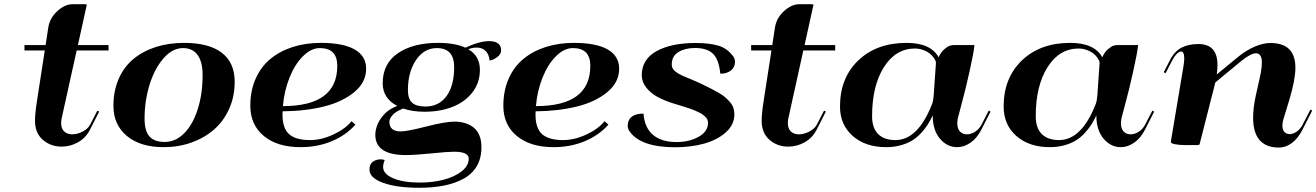

<svg xmlns="http://www.w3.org/2000/svg" viewBox="-20 -680 6171 900"><path d="M189.9 -443.4H94.7V-468.8H193.8L206.5 -551.8Q213.4 -595.7 248.8 -627.9Q284.2 -660.2 319.3 -660.2H376Q386.7 -660.2 386.7 -657.7Q386.7 -657.2 386.5 -656.2Q386.2 -655.3 386.2 -654.8L345.2 -468.8H488.8V-443.4H339.4L269 -125Q266.6 -111.8 266.6 -104Q266.6 -76.7 281.2 -63.5Q295.9 -50.3 318.4 -50.3Q343.3 -50.3 368.2 -63.7Q393.1 -77.1 402.8 -96.2L436.5 -161.6L444.8 -156.7L401.9 -72.3Q382.3 -33.7 345.9 -13.2Q309.6 7.3 269 7.3Q217.3 7.3 180.7 -24.7Q144 -56.6 144 -113.8Q144 -128.4 145.8 -147.2Q147.5 -166 148.9 -177Q150.4 -188 153.8 -209.5Q157.2 -231 157.7 -235.4Z M752.4 -14.6Q802.7 -14.6 843.3 -55.2Q883.8 -95.7 906.7 -167.5Q929.7 -239.3 929.7 -327.6Q929.7 -390.1 906.2 -422.4Q882.8 -454.6 837.9 -454.6Q788.1 -454.6 746.1 -406.2Q704.1 -357.9 680.9 -282.2Q657.7 -206.5 657.7 -124Q657.7 -65.9 680.7 -40.3Q703.6 -14.6 752.4 -14.6ZM842.8 -479Q959.5 -479 1019.8 -432.6Q1080.1 -386.2 1080.1 -296.9Q1080.1 -227.5 1054 -169.4Q1027.8 -111.3 982.7 -72.3Q937.5 -33.2 877 -11.7Q816.4 9.8 747.6 9.8Q637.7 9.8 574.7 -42.7Q511.7 -95.2 511.7 -184.1Q511.7 -254.9 536.9 -311.5Q562 -368.2 606.7 -404.5Q651.4 -440.9 711.4 -460Q771.5 -479 842.8 -479Z M1304.7 -158.2Q1304.2 -152.8 1304.2 -142.6Q1304.2 -79.1 1335 -51.3Q1365.7 -23.4 1433.6 -23.4Q1486.3 -23.4 1542.2 -49.3Q1598.1 -75.2 1627.9 -111.8L1646 -95.7Q1601.1 -45.4 1534.4 -17.8Q1467.8 9.8 1389.2 9.8Q1279.8 9.8 1216.6 -42.7Q1153.3 -95.2 1153.3 -184.1Q1153.3 -254.9 1178.5 -311.5Q1203.6 -368.2 1248.3 -404.5Q1293 -440.9 1353 -460Q1413.1 -479 1484.4 -479Q1588.4 -479 1642.3 -448.2Q1696.3 -417.5 1696.3 -357.9Q1696.3 -294.4 1641.1 -248.5Q1585.9 -202.6 1499 -180.9Q1412.1 -159.2 1304.7 -158.2ZM1306.2 -182.6Q1561 -182.6 1561 -371.1Q1561 -454.6 1479.5 -454.6Q1438 -454.6 1399.7 -416Q1361.3 -377.4 1336.7 -315.2Q1312 -252.9 1306.2 -182.6Z M1974.6 -180.7Q2037.1 -180.7 2073 -229.5Q2108.9 -278.3 2108.9 -365.7Q2108.9 -454.6 2027.8 -454.6Q1967.8 -454.6 1929.9 -398.4Q1892.1 -342.3 1892.1 -257.8Q1892.1 -216.8 1911.6 -198.7Q1931.2 -180.7 1974.6 -180.7ZM1949.2 175.8Q2007.8 175.8 2059.6 162.4Q2111.3 148.9 2144.3 122.8Q2177.2 96.7 2177.2 64Q2177.2 31.2 2108.4 31.2Q2080.1 31.2 2001.2 39.1Q1922.4 46.9 1882.8 46.9Q1739.3 46.9 1739.3 -47.9Q1739.3 -68.4 1747.6 -91.6Q1755.9 -114.7 1776.1 -138.7Q1796.4 -162.6 1824.7 -175.8L1841.8 -183.6Q1773.9 -219.2 1773.9 -289.6Q1773.9 -381.8 1845 -430.4Q1916 -479 2032.7 -479Q2112.8 -479 2161.6 -456.5Q2228 -487.3 2273.4 -487.3Q2300.8 -487.3 2314.9 -476.1Q2329.1 -464.8 2329.1 -444.8Q2329.1 -425.3 2309.1 -411.1Q2289.1 -397 2274.9 -396.5Q2272.5 -424.8 2256.8 -440.9Q2241.2 -457 2213.9 -457Q2195.3 -457 2175.3 -449.2Q2229.5 -417.5 2229.5 -352.5Q2229.5 -292 2194.3 -246.8Q2159.2 -201.7 2101.1 -179Q2043 -156.2 1970.2 -156.2Q1912.6 -156.2 1869.6 -171.4L1851.6 -163.1Q1829.1 -152.3 1817.1 -137Q1805.2 -121.6 1805.2 -109.9Q1805.2 -64 1857.9 -64Q1888.2 -64 1977.8 -86.9Q2067.4 -109.9 2110.4 -109.9Q2135.3 -109.9 2156.5 -104Q2177.7 -98.1 2196.5 -85Q2215.3 -71.8 2226.1 -47.6Q2236.8 -23.4 2236.8 9.8Q2236.8 61 2215.1 98.4Q2193.4 135.7 2153.1 157.7Q2112.8 179.7 2061 189.9Q2009.3 200.2 1944.8 200.2Q1839.8 200.2 1775.9 177Q1711.9 153.8 1711.9 115.2V114.3Q1711.9 89.4 1727.8 78.1Q1743.7 66.9 1764.2 66.9Q1776.4 66.9 1783.2 70.3Q1775.9 87.9 1775.9 103Q1775.9 135.7 1823.5 155.8Q1871.1 175.8 1949.2 175.8Z M2490.7 -158.2Q2490.2 -152.8 2490.2 -142.6Q2490.2 -79.1 2521 -51.3Q2551.8 -23.4 2619.6 -23.4Q2672.4 -23.4 2728.3 -49.3Q2784.2 -75.2 2814 -111.8L2832 -95.7Q2787.1 -45.4 2720.5 -17.8Q2653.8 9.8 2575.2 9.8Q2465.8 9.8 2402.6 -42.7Q2339.4 -95.2 2339.4 -184.1Q2339.4 -254.9 2364.5 -311.5Q2389.6 -368.2 2434.3 -404.5Q2479 -440.9 2539.1 -460Q2599.1 -479 2670.4 -479Q2774.4 -479 2828.4 -448.2Q2882.3 -417.5 2882.3 -357.9Q2882.3 -294.4 2827.1 -248.5Q2772 -202.6 2685.1 -180.9Q2598.1 -159.2 2490.7 -158.2ZM2492.2 -182.6Q2747.1 -182.6 2747.1 -371.1Q2747.1 -454.6 2665.5 -454.6Q2624 -454.6 2585.7 -416Q2547.4 -377.4 2522.7 -315.2Q2498 -252.9 2492.2 -182.6Z M3145.5 10.3Q2983.4 10.3 2931.2 -64Q2922.4 -76.2 2922.4 -89.4Q2922.4 -117.7 2941.2 -132.6Q2960 -147.5 2996.1 -147.5L2996.6 -144Q3002.4 -79.6 3042 -46.9Q3081.5 -14.2 3150.4 -14.2Q3210.9 -14.2 3254.9 -38.8Q3298.8 -63.5 3298.8 -104.5Q3298.8 -111.8 3296.1 -118.7Q3293.5 -125.5 3286.9 -131.8Q3280.3 -138.2 3273.9 -143.1Q3267.6 -147.9 3255.6 -153.6Q3243.7 -159.2 3235.4 -162.8Q3227.1 -166.5 3210.9 -171.9Q3194.8 -177.2 3186.3 -179.9Q3177.7 -182.6 3159.2 -188.2Q3140.6 -193.8 3132.8 -196.3Q3091.8 -209.5 3061.3 -226.1Q3030.8 -242.7 3009.5 -269.3Q2988.3 -295.9 2988.3 -327.1Q2988.3 -401.9 3057.4 -440.2Q3126.5 -478.5 3241.2 -478.5Q3304.2 -478.5 3346.9 -466.1Q3389.6 -453.6 3417 -415.5Q3425.3 -404.8 3425.3 -390.6Q3425.3 -365.2 3406.5 -349.9Q3387.7 -334.5 3356.4 -334.5Q3350.1 -400.4 3322.5 -427.7Q3294.9 -455.1 3236.3 -455.1Q3190.4 -454.6 3159.7 -435.8Q3128.9 -417 3128.9 -377.4Q3128.9 -364.7 3136.2 -354.7Q3143.6 -344.7 3158.2 -336.2Q3172.9 -327.6 3187.5 -321.5Q3202.1 -315.4 3225.1 -305.9Q3248 -296.4 3263.2 -289.1Q3268.6 -286.6 3279.3 -281.2Q3303.2 -269.5 3315.7 -263.2Q3328.1 -256.8 3348.1 -245.4Q3368.2 -233.9 3378.7 -224.6Q3389.2 -215.3 3400.9 -202.4Q3412.6 -189.5 3417.5 -174.8Q3422.4 -160.2 3422.4 -143.6Q3422.4 -96.2 3383.3 -60.5Q3344.2 -24.9 3282.2 -7.3Q3220.2 10.3 3145.5 10.3Z M3596.2 -443.4H3501V-468.8H3600.1L3612.8 -551.8Q3619.6 -595.7 3655 -627.9Q3690.4 -660.2 3725.6 -660.2H3782.2Q3793 -660.2 3793 -657.7Q3793 -657.2 3792.7 -656.2Q3792.5 -655.3 3792.5 -654.8L3751.5 -468.8H3895V-443.4H3745.6L3675.3 -125Q3672.9 -111.8 3672.9 -104Q3672.9 -76.7 3687.5 -63.5Q3702.1 -50.3 3724.6 -50.3Q3749.5 -50.3 3774.4 -63.7Q3799.3 -77.1 3809.1 -96.2L3842.8 -161.6L3851.1 -156.7L3808.1 -72.3Q3788.6 -33.7 3752.2 -13.2Q3715.8 7.3 3675.3 7.3Q3623.5 7.3 3586.9 -24.7Q3550.3 -56.6 3550.3 -113.8Q3550.3 -128.4 3552 -147.2Q3553.7 -166 3555.2 -177Q3556.6 -188 3560.1 -209.5Q3563.5 -231 3564 -235.4Z M4451.2 -468.8H4547.9Q4544.4 -433.1 4524.2 -342.8Q4503.9 -252.4 4492.2 -210.9L4469.7 -125Q4467.3 -111.3 4467.3 -102.1Q4467.3 -76.7 4480 -63.5Q4492.7 -50.3 4512.2 -50.3Q4531.7 -50.3 4550.8 -62.5Q4569.8 -74.7 4581.1 -96.2L4614.7 -161.6L4623 -156.7L4580.1 -72.3Q4559.6 -32.2 4529.3 -11.2Q4499 9.8 4466.3 9.8Q4419.4 9.8 4385.7 -30.3Q4352.1 -70.3 4352.1 -138.7Q4340.3 -114.3 4327.6 -94.5Q4314.9 -74.7 4295.9 -54.4Q4276.9 -34.2 4254.6 -20.8Q4232.4 -7.3 4201.4 1.2Q4170.4 9.8 4134.3 9.8Q4036.6 9.8 3977.1 -42.7Q3917.5 -95.2 3917.5 -180.7Q3917.5 -314.9 4003.4 -397Q4089.4 -479 4229.5 -479Q4342.3 -479 4379.9 -411.6Q4390.1 -435.1 4406.2 -449Q4422.4 -462.9 4432.6 -465.8Q4442.9 -468.8 4451.2 -468.8ZM4364.7 -396.5Q4350.6 -424.3 4323.7 -438.5Q4296.9 -452.6 4269 -452.6Q4178.7 -452.6 4123.3 -365.2Q4067.9 -277.8 4067.9 -135.3Q4067.9 -80.6 4095.9 -52Q4124 -23.4 4177.2 -23.4Q4283.7 -23.4 4349.6 -193.8Q4354.5 -205.6 4356.9 -235.4L4365.7 -363.3Q4367.2 -377.9 4367.2 -383.3Q4367.2 -392.6 4364.7 -396.5Z M5218.3 -468.8H5314.9Q5311.5 -433.1 5291.3 -342.8Q5271 -252.4 5259.3 -210.9L5236.8 -125Q5234.4 -111.3 5234.4 -102.1Q5234.4 -76.7 5247.1 -63.5Q5259.8 -50.3 5279.3 -50.3Q5298.8 -50.3 5317.9 -62.5Q5336.9 -74.7 5348.1 -96.2L5381.8 -161.6L5390.1 -156.7L5347.2 -72.3Q5326.7 -32.2 5296.4 -11.2Q5266.1 9.8 5233.4 9.8Q5186.5 9.8 5152.8 -30.3Q5119.1 -70.3 5119.1 -138.7Q5107.4 -114.3 5094.7 -94.5Q5082 -74.7 5063 -54.4Q5043.9 -34.2 5021.7 -20.8Q4999.5 -7.3 4968.5 1.2Q4937.5 9.8 4901.4 9.8Q4803.7 9.8 4744.1 -42.7Q4684.6 -95.2 4684.6 -180.7Q4684.6 -314.9 4770.5 -397Q4856.4 -479 4996.6 -479Q5109.4 -479 5147 -411.6Q5157.2 -435.1 5173.3 -449Q5189.5 -462.9 5199.7 -465.8Q5210 -468.8 5218.3 -468.8ZM5131.8 -396.5Q5117.7 -424.3 5090.8 -438.5Q5064 -452.6 5036.1 -452.6Q4945.8 -452.6 4890.4 -365.2Q4835 -277.8 4835 -135.3Q4835 -80.6 4863 -52Q4891.1 -23.4 4944.3 -23.4Q5050.8 -23.4 5116.7 -193.8Q5121.6 -205.6 5124 -235.4L5132.8 -363.3Q5134.3 -377.9 5134.3 -383.3Q5134.3 -392.6 5131.8 -396.5Z M5597.7 -473.6Q5687 -473.6 5687 -375Q5687 -357.4 5683.6 -331.1L5782.7 -412.6Q5821.8 -444.8 5862.1 -461.7Q5902.3 -478.5 5935.1 -478.5Q6052.2 -478.5 6052.2 -362.3Q6052.2 -307.1 6023.4 -210.9L5997.1 -125Q5991.2 -105.5 5991.2 -91.3Q5991.2 -71.8 6000.7 -61.5Q6010.3 -51.3 6024.9 -51.3Q6041.5 -51.3 6058.6 -63.2Q6075.7 -75.2 6086.4 -96.2L6122.6 -166.5L6130.9 -161.6L6085.4 -72.3Q6064 -30.3 6035.2 -9.3Q6006.3 11.7 5975.6 11.7Q5854 11.7 5854 -128.4Q5854 -174.8 5866.7 -232.9L5878.4 -285.2Q5879.4 -289.1 5882.3 -302.5Q5885.3 -315.9 5887 -324Q5888.7 -332 5890.9 -344.2Q5893.1 -356.4 5894 -366.9Q5895 -377.4 5895 -386.2Q5895 -430.2 5867.2 -430.2Q5843.8 -430.2 5798.3 -394L5676.8 -293.5Q5672.9 -275.9 5665.3 -247.3Q5657.7 -218.8 5655.8 -210.9L5603.5 -5.4Q5602.5 0 5593.8 0H5534.7Q5507.8 0 5488 -3.9Q5468.3 -7.8 5468.3 -14.6L5468.8 -18.1L5469.2 -21.5L5527.3 -368.2Q5531.2 -392.6 5531.2 -405.3Q5531.2 -438.5 5516.1 -438.5Q5506.8 -438.5 5494.9 -426Q5482.9 -413.6 5472.2 -392.1L5443.8 -336.9L5435.1 -341.3L5463.4 -396.5Q5485.8 -440.4 5519 -457Q5552.2 -473.6 5597.7 -473.6Z"/></svg>

Font: QumpellkaNo12
Style: Regular
Weight: 500
Designer: gluk (gluksza@wp.pl)
Foundry: gluk (gluksza@wp.pl)
Version: Version 00.480